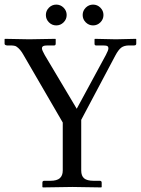

<svg xmlns="http://www.w3.org/2000/svg" viewBox="-20 -816 615 838"><path d="M354.2 -718.5Q340.8 -731.9 340.8 -750.5Q340.8 -769 354.2 -782.5Q367.7 -795.9 386.2 -795.9Q404.8 -795.9 418.2 -782.5Q431.6 -769 431.6 -750.5Q431.6 -731.9 418.2 -718.5Q404.8 -705.1 386.2 -705.1Q367.7 -705.1 354.2 -718.5ZM193.6 -718.5Q180.2 -731.9 180.2 -750.5Q180.2 -769 193.6 -782.5Q207 -795.9 225.6 -795.9Q244.1 -795.9 257.6 -782.5Q271 -769 271 -750.5Q271 -731.9 257.6 -718.5Q244.1 -705.1 225.6 -705.1Q207 -705.1 193.6 -718.5ZM253.9 -71.8V-281.2L84 -573.7Q68.4 -602.5 50.8 -613.3Q44.4 -617.7 22.5 -617.7H10.3Q0 -619.1 0 -625V-645L1.5 -646.5Q94.2 -644.5 107.4 -644.5Q107.4 -644.5 221.7 -646.5L223.1 -645V-626Q223.1 -617.7 216.8 -617.7H188.5Q174.3 -617.7 168.7 -614.7Q163.1 -611.8 163.1 -605Q163.1 -596.7 175.3 -575.7L314.9 -341.3L441.9 -575.7Q453.1 -596.7 453.1 -604.5Q453.1 -612.3 448.2 -615Q443.4 -617.7 427.7 -617.7H398.4Q392.6 -618.2 392.6 -625V-644.5L394 -646.5Q473.1 -644.5 485.8 -644.5L573.2 -646.5L574.7 -645V-625.5Q574.7 -617.7 565.4 -617.7H543.9Q522 -617.7 509.3 -608.2Q496.6 -598.6 483.4 -573.7L334.5 -293V-71.8Q334.5 -48.3 347.2 -37.6Q359.9 -26.9 389.2 -26.9H415.5Q423.8 -26.9 423.8 -18.6V0L421.9 2Q335 0 295.9 0L167 2L165 0V-18.6Q165 -26.9 172.9 -26.9H199.2Q228.5 -26.9 241.2 -38.3Q253.9 -49.8 253.9 -71.8Z"/></svg>

Font: Libertinage
Style: l
Weight: 400
Designer: OSP
Foundry: OSP
Version: Version 1.0; 2008; OFL relea